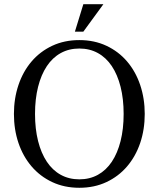

<svg xmlns="http://www.w3.org/2000/svg" viewBox="-20 -870 752 910"><path d="M566 -330Q566 -401 551.5 -458.5Q537 -516 510 -556.5Q483 -597 444 -618.5Q405 -640 356 -640Q307 -640 268 -618.5Q229 -597 202 -556.5Q175 -516 160.5 -458.5Q146 -401 146 -330Q146 -259 160.5 -201.5Q175 -144 202 -103.5Q229 -63 268 -41.5Q307 -20 356 -20Q405 -20 444 -41.5Q483 -63 510 -103.5Q537 -144 551.5 -201.5Q566 -259 566 -330ZM46 -330Q46 -403 67.5 -467Q89 -531 129.5 -578.5Q170 -626 227.5 -653Q285 -680 356 -680Q427 -680 484.5 -653Q542 -626 582.5 -578.5Q623 -531 644.5 -467Q666 -403 666 -330Q666 -256 644.5 -192.5Q623 -129 582.5 -81.5Q542 -34 484.5 -7Q427 20 356 20Q285 20 227.5 -7Q170 -34 129.5 -81.5Q89 -129 67.5 -192.5Q46 -256 46 -330ZM375 -720H335L375 -850H470Z"/></svg>

Font: Philosopher
Style: Regular
Weight: 400
Designer: Jovanny Lemonad
Foundry: Jovanny Lemonad
Version: Version 1.000